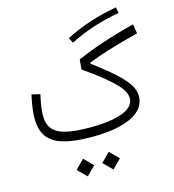

<svg xmlns="http://www.w3.org/2000/svg" viewBox="-139 -875 1109 1227"><g transform="rotate(-15 415.0 -261.5)"><path d="M230.5 178.2 288.6 119.6 347.2 178.2 288.6 236.3ZM400.4 178.2 459 119.6 517.1 178.2 459 236.3ZM741.7 -760.3 749 -721.2Q569.3 -690.4 418.9 -613.3L400.4 -648.4Q476.6 -687.5 562.3 -715.6Q647.9 -743.7 741.7 -760.3ZM76.7 -362.8 132.3 -349.1Q112.3 -263.7 112.3 -212.9Q112.3 -157.7 138.7 -124.3Q165 -90.8 224.9 -76.2Q284.7 -61.5 384.3 -61.5Q526.4 -61.5 602.1 -91.6Q677.7 -121.6 677.7 -177.7Q677.7 -224.1 615.5 -284.9Q553.2 -345.7 426.8 -433.6L432.6 -498.5Q511.2 -533.7 610.8 -566.7Q710.4 -599.6 819.3 -627L829.6 -564.9Q716.8 -536.6 634 -511Q551.3 -485.4 491.2 -460.4L490.7 -456.1Q577.6 -390.6 632.1 -341.8Q686.5 -293 711.9 -253.4Q737.3 -213.9 737.3 -175.8Q737.3 -91.8 644.3 -45.9Q551.3 0 380.4 0Q264.2 0 192.6 -21Q121.1 -42 88.4 -87.9Q55.7 -133.8 55.7 -208.5Q55.7 -267.1 76.7 -362.8Z"/></g></svg>

Font: Estedad-FD Light
Style: Regular
Weight: 300
Designer: Amin Abedi
Version: Version 7.3